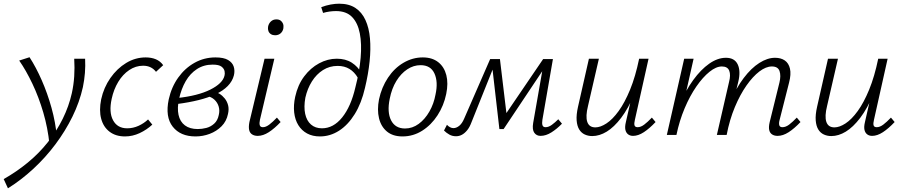

<svg xmlns="http://www.w3.org/2000/svg" viewBox="-73 -731 4892 1040"><path d="M-30 289 -53 239Q16 200 77 150Q138 100 186 39.5Q234 -21 267 -88Q300 -155 316 -226Q326 -271 329 -317.5Q332 -364 329 -413H388Q390 -374 387 -336Q384 -298 376 -259Q358 -178 319.5 -99.5Q281 -21 227 51Q173 123 107.5 183.5Q42 244 -30 289ZM195 51Q186 -38 161.5 -121.5Q137 -205 102.5 -277.5Q68 -350 31 -403L87 -421Q122 -367 153 -296.5Q184 -226 206 -147Q228 -68 235 11Z M604 8Q554 8 520.5 -17.5Q487 -43 475 -88Q463 -133 475 -193Q489 -257 525 -308.5Q561 -360 610.5 -390Q660 -420 716 -420Q747 -420 771 -410Q795 -400 811 -378L772 -342Q760 -358 742.5 -366.5Q725 -375 702 -375Q662 -375 627 -351.5Q592 -328 567.5 -287.5Q543 -247 532 -196Q516 -123 539.5 -79.5Q563 -36 616 -36Q648 -36 677.5 -49.5Q707 -63 729 -84L752 -56Q722 -28 683.5 -10Q645 8 604 8Z M986 8Q904 8 862.5 -45Q821 -98 841 -193Q856 -260 892.5 -311Q929 -362 981 -391Q1033 -420 1094 -420Q1139 -420 1162.5 -406Q1186 -392 1193 -370Q1200 -348 1194 -323Q1186 -291 1160.5 -265Q1135 -239 1095 -220.5Q1055 -202 1003 -189Q951 -176 889 -168L887 -200Q999 -212 1066 -245.5Q1133 -279 1143 -321Q1146 -331 1143.5 -345Q1141 -359 1127 -370Q1113 -381 1079 -381Q1031 -381 994 -357Q957 -333 933 -291.5Q909 -250 897 -196Q886 -146 894 -109Q902 -72 928.5 -52Q955 -32 998 -32Q1021 -32 1044.5 -38Q1068 -44 1087 -61Q1106 -78 1112 -108Q1118 -132 1111.5 -154Q1105 -176 1088 -191.5Q1071 -207 1046 -211L1083 -237Q1100 -233 1116 -223Q1132 -213 1144.5 -197.5Q1157 -182 1162.5 -161Q1168 -140 1162 -114Q1154 -74 1127 -47Q1100 -20 1063 -6Q1026 8 986 8Z M1323 5Q1305 5 1292.5 -3Q1280 -11 1276.5 -27.5Q1273 -44 1278 -70L1360 -413H1413L1335 -82Q1331 -64 1334 -53Q1337 -42 1351 -42Q1367 -42 1385.5 -56Q1404 -70 1427 -94L1447 -70Q1414 -35 1383 -15Q1352 5 1323 5ZM1417 -540Q1404 -540 1394.5 -546Q1385 -552 1381 -562.5Q1377 -573 1379 -586Q1382 -603 1394 -614.5Q1406 -626 1424 -626Q1438 -626 1447 -619.5Q1456 -613 1460 -602.5Q1464 -592 1462 -578Q1459 -561 1447 -550.5Q1435 -540 1417 -540Z M1660 8Q1620 8 1590.5 -8Q1561 -24 1543 -53Q1525 -82 1520.5 -121.5Q1516 -161 1526 -207Q1540 -271 1574.5 -317Q1609 -363 1655.5 -388Q1702 -413 1751 -413Q1799 -413 1832.5 -391.5Q1866 -370 1885 -335L1865 -310Q1847 -341 1820 -357.5Q1793 -374 1756 -374Q1712 -374 1676.5 -351.5Q1641 -329 1616.5 -290Q1592 -251 1581 -202Q1572 -152 1580 -114.5Q1588 -77 1611.5 -56.5Q1635 -36 1671 -36Q1733 -36 1780.5 -95Q1828 -154 1852 -258Q1874 -343 1880.5 -418Q1887 -493 1876 -550Q1865 -607 1834 -639Q1803 -671 1747 -671Q1730 -671 1712 -668.5Q1694 -666 1677 -661L1667 -692Q1693 -702 1718 -706.5Q1743 -711 1764 -711Q1817 -711 1852 -688Q1887 -665 1906.5 -622.5Q1926 -580 1931 -523Q1936 -466 1929 -398Q1922 -330 1904 -255Q1885 -172 1848.5 -113Q1812 -54 1763.5 -23Q1715 8 1660 8Z M2107 8Q2055 8 2023 -18.5Q1991 -45 1980 -90.5Q1969 -136 1980 -193Q1994 -258 2028.5 -310Q2063 -362 2112.5 -391Q2162 -420 2217 -420Q2268 -420 2300.5 -394.5Q2333 -369 2344.5 -324.5Q2356 -280 2344 -222Q2331 -159 2297 -106.5Q2263 -54 2214 -23Q2165 8 2107 8ZM2121 -35Q2161 -35 2195 -60Q2229 -85 2253 -127Q2277 -169 2286 -219Q2301 -287 2280.5 -332.5Q2260 -378 2205 -378Q2167 -378 2133 -355.5Q2099 -333 2074 -292.5Q2049 -252 2038 -196Q2023 -123 2045.5 -79Q2068 -35 2121 -35Z M2855 5Q2833 5 2821 -12Q2809 -29 2815 -65L2871 -385L2896 -393L2655 -32H2632L2592 -380L2607 -411H2635L2673 -94L2654 -95L2869 -411H2922L2865 -82Q2862 -63 2865.5 -52.5Q2869 -42 2882 -42Q2899 -42 2916.5 -55Q2934 -68 2951 -85L2971 -61Q2944 -33 2914 -14Q2884 5 2855 5ZM2397 7Q2377 7 2361 -2Q2345 -11 2332 -24L2348 -55Q2355 -47 2364.5 -42Q2374 -37 2383 -37Q2399 -37 2414.5 -49.5Q2430 -62 2441 -88L2582 -411H2618L2481 -69Q2471 -42 2457.5 -25.5Q2444 -9 2429 -1Q2414 7 2397 7Z M3135 6Q3113 6 3094.5 -2.5Q3076 -11 3064.5 -29.5Q3053 -48 3050.5 -78.5Q3048 -109 3058 -153L3117 -413H3171L3112 -157Q3098 -101 3108 -71Q3118 -41 3152 -41Q3179 -41 3212 -62.5Q3245 -84 3278 -129.5Q3311 -175 3340 -245.5Q3369 -316 3389 -413H3421Q3397 -302 3363.5 -222.5Q3330 -143 3291.5 -92.5Q3253 -42 3213.5 -18Q3174 6 3135 6ZM3356 5Q3340 5 3329 -3.5Q3318 -12 3314.5 -28Q3311 -44 3317 -69L3395 -413H3440L3366 -82Q3361 -62 3364 -52Q3367 -42 3381 -42Q3398 -42 3416.5 -56Q3435 -70 3458 -94L3478 -70Q3445 -35 3414.5 -15Q3384 5 3356 5Z M4139 5Q4121 5 4109 -3Q4097 -11 4093.5 -27Q4090 -43 4096 -69L4149 -284Q4158 -321 4149.5 -346Q4141 -371 4108 -371Q4076 -371 4040.5 -344Q4005 -317 3970.5 -268Q3936 -219 3907.5 -151Q3879 -83 3863 0H3825Q3847 -99 3881 -177Q3915 -255 3955.5 -308.5Q3996 -362 4040 -390Q4084 -418 4125 -418Q4157 -418 4178 -403.5Q4199 -389 4206 -359Q4213 -329 4201 -283L4150 -82Q4145 -64 4148 -53Q4151 -42 4165 -42Q4183 -42 4201.5 -56Q4220 -70 4243 -94L4263 -70Q4230 -35 4199 -15Q4168 5 4139 5ZM3539 0 3633 -413H3684L3591 0ZM3556 0Q3576 -89 3608.5 -165Q3641 -241 3682 -297.5Q3723 -354 3768.5 -386Q3814 -418 3859 -418Q3906 -418 3923 -382Q3940 -346 3926 -288L3855 0H3810L3876 -287Q3886 -325 3877 -348Q3868 -371 3837 -371Q3806 -371 3770 -342Q3734 -313 3699 -262.5Q3664 -212 3635.5 -144.5Q3607 -77 3591 0Z M4430 6Q4408 6 4389.5 -2.5Q4371 -11 4359.5 -29.5Q4348 -48 4345.5 -78.5Q4343 -109 4353 -153L4412 -413H4466L4407 -157Q4393 -101 4403 -71Q4413 -41 4447 -41Q4474 -41 4507 -62.5Q4540 -84 4573 -129.5Q4606 -175 4635 -245.5Q4664 -316 4684 -413H4716Q4692 -302 4658.5 -222.5Q4625 -143 4586.5 -92.5Q4548 -42 4508.5 -18Q4469 6 4430 6ZM4651 5Q4635 5 4624 -3.5Q4613 -12 4609.5 -28Q4606 -44 4612 -69L4690 -413H4735L4661 -82Q4656 -62 4659 -52Q4662 -42 4676 -42Q4693 -42 4711.5 -56Q4730 -70 4753 -94L4773 -70Q4740 -35 4709.5 -15Q4679 5 4651 5Z"/></svg>

Font: Ysabeau Office Light
Style: Italic
Weight: 300
Italic angle: -12°
Designer: Christian Thalmann (Catharsis Fonts)
Version: Version 2.001;gftools[0.9.30]; featfreeze: tnum,lnum,ss02